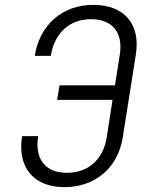

<svg xmlns="http://www.w3.org/2000/svg" viewBox="-20 -760 640 790"><path d="M245 10C371 10 465 -69 485 -194L539 -536C559 -662 490 -740 364 -740C237 -740 143 -658 123 -530H189C204 -624 266 -681 354 -681C442 -681 487 -627 473 -536L453 -409H225L215 -349H443L419 -194C404 -103 343 -49 255 -49C166 -49 122 -106 137 -200H71C50 -72 118 10 245 10Z"/></svg>

Font: JetBrains Mono ExtraLight
Style: Italic
Weight: 240
Italic angle: -9°
Monospace: yes
Designer: Philipp Nurullin, Konstantin Bulenkov
Foundry: JetBrains
Version: Version 2.305